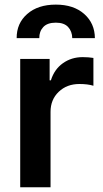

<svg xmlns="http://www.w3.org/2000/svg" viewBox="-20 -796 436 816"><path d="M50.8 -633.8Q50.3 -696.8 95.7 -736.6Q141.1 -776.4 217.3 -776.4Q293 -776.4 337.9 -736.6Q382.8 -696.8 383.3 -633.8H287.1Q286.6 -662.6 269.5 -681.2Q252.4 -699.7 217.3 -699.7Q181.2 -699.7 163.8 -680.9Q146.5 -662.1 147 -633.8ZM65.9 0V-545.4H190.9V-454.6H196.3Q210.9 -501.5 247.3 -527.3Q283.7 -553.2 331.1 -553.2Q356.4 -553.2 377 -549.8V-431.6Q353 -439 317.4 -439Q264.2 -439 229.5 -405.8Q194.8 -372.6 194.8 -320.8V0Z"/></svg>

Font: Interop SemBd
Style: Regular
Weight: 600
Designer: Rasmus Andersson, Google, Jang Haemin
Foundry: jhaemin
Version: Version 1.007